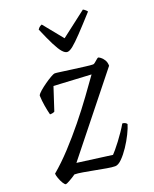

<svg xmlns="http://www.w3.org/2000/svg" viewBox="-140 -811 711 889"><g transform="rotate(-20 215.5 -366.5)"><path d="M29 0Q24 0 16.5 -12Q9 -24 3.5 -39.5Q-2 -55 -2 -63Q41 -99 85.5 -147Q130 -195 172.5 -247.5Q215 -300 251 -349.5Q287 -399 314 -437L130 -447L93 -334Q90 -332 84.5 -330.5Q79 -329 70 -329Q65 -348 60.5 -374Q56 -400 55 -427Q58 -435 72 -447Q86 -459 103 -471Q120 -483 135 -491.5Q150 -500 155 -500Q162 -500 186 -496.5Q210 -493 241 -489Q272 -485 298.5 -481.5Q325 -478 337 -478Q341 -478 347.5 -483.5Q354 -489 360.5 -494.5Q367 -500 369 -500Q372 -500 380.5 -494Q389 -488 396.5 -476Q404 -464 404 -447L108 -76L280 -53Q285 -58 296.5 -71.5Q308 -85 321.5 -103Q335 -121 348 -140Q361 -159 370 -175Q378 -175 384 -171.5Q390 -168 392 -164Q387 -146 373.5 -118.5Q360 -91 342 -64Q324 -37 305.5 -18.5Q287 0 272 0Q257 0 231.5 -4.5Q206 -9 177 -14.5Q148 -20 122 -24.5Q96 -29 81 -29Q67 -19 50 -9.5Q33 0 29 0ZM245 -573Q234 -573 221.5 -587Q209 -601 193 -632.5Q177 -664 155 -716Q158 -720 162 -724.5Q166 -729 176 -733L254 -637L379 -733Q386 -729 391.5 -724Q397 -719 398 -716Q351 -664 321 -632.5Q291 -601 273.5 -587Q256 -573 245 -573Z"/></g></svg>

Font: Texturina 12pt Thin
Style: Italic
Weight: 250
Italic angle: -11°
Designer: Guillermo Torres Carreño
Foundry: Omnibus-Type
Version: Version 1.002